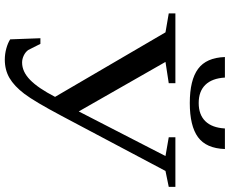

<svg xmlns="http://www.w3.org/2000/svg" viewBox="-94 -794 897 748"><g transform="rotate(90 354.0 -419.5)"><path d="M31.7 -628.9V-654.8H303.7V-628.9L220.7 -616.2L413.6 -278.3L587.4 -616.2L514.2 -628.9V-654.8H707.5V-628.9L645.5 -616.2L431.2 -211.9Q375 -106 345 -66.4Q314.9 -26.9 283.4 -8.5Q252 9.8 211.9 9.8Q189.9 9.8 168.5 3.9Q147 -2 132.8 -11.2L128.4 -128.9H150.4L174.3 -81.5Q182.6 -70.3 196 -64Q209.5 -57.6 223.1 -57.6Q258.8 -57.6 290.8 -88.9Q322.8 -120.1 356.9 -186L105.5 -616.2ZM380.9 -710.9Q291.5 -710.9 247.8 -743.2Q204.1 -775.4 201.7 -847.7H281.7Q284.7 -797.4 310.1 -771.5Q335.4 -745.6 380.9 -745.6Q426.3 -745.6 451.7 -771.5Q477.1 -797.4 480 -847.7H560.1Q557.6 -774.9 513.9 -742.9Q470.2 -710.9 380.9 -710.9Z"/></g></svg>

Font: Times New Roman
Style: Regular
Weight: 400
Designer: Steve Matteson
Foundry: Ascender Corporation
Version: Version 2.00.3